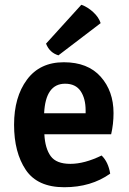

<svg xmlns="http://www.w3.org/2000/svg" viewBox="-20 -771 539 805"><path d="M446 -208H166Q169 -149 192.5 -116.5Q216 -84 275 -84Q334 -84 406 -119Q434 -92 442 -43Q362 14 249.5 14Q137 14 88 -59Q39 -132 39 -248Q39 -364 93 -437Q147 -510 247.5 -510Q348 -510 402 -449.5Q456 -389 456 -297Q456 -251 446 -208ZM253 -420Q171 -420 165 -296H339V-308Q339 -358 318 -389Q297 -420 253 -420ZM173 -588 321 -751Q347 -742 370.5 -720.5Q394 -699 402 -674L225 -539Q188 -550 173 -588Z"/></svg>

Font: Signika Negative
Style: Semibold
Weight: 600
Designer: Anna Giedrys
Foundry: Anna Giedrys
Version: Version 1.001